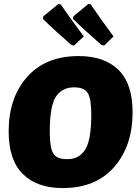

<svg xmlns="http://www.w3.org/2000/svg" viewBox="-20 -944 698 976"><path d="M509 -712 495 -716Q409 -791 351 -848L353 -861L429 -924L441 -922Q488 -852 557 -759ZM356 -712 342 -716Q256 -791 198 -848L200 -861L277 -924L289 -921Q336 -852 406 -759ZM380 -659Q511 -659 582.5 -588.5Q654 -518 654 -374Q654 -202 560.5 -95Q467 12 299 12Q168 12 96 -59.5Q24 -131 24 -276Q24 -447 118 -553Q212 -659 380 -659ZM357 -500Q296 -500 264.5 -453Q233 -406 233 -273Q233 -194 250.5 -164.5Q268 -135 320 -135Q349 -135 369.5 -144Q390 -153 408 -176Q426 -199 435 -245.5Q444 -292 444 -362Q444 -441 426.5 -470.5Q409 -500 357 -500Z"/></svg>

Font: Alegreya Sans SC Black
Style: Italic
Weight: 900
Italic angle: -7°
Designer: Juan Pablo del Peral
Foundry: Huerta Tipografica
Version: Version 2.007